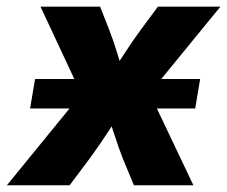

<svg xmlns="http://www.w3.org/2000/svg" viewBox="-56 -549 673 569"><path d="M33.2 -227.5 47.9 -314.9H537.1L522.5 -227.5ZM-35.6 0 224.6 -318.8 206.5 -224.6 64 -529.3H240.7L267.6 -460.9Q282.2 -422.9 293 -386.5Q303.7 -350.1 315.4 -314.5H262.2Q286.6 -349.6 310.1 -386.2Q333.5 -422.9 361.3 -460.9L412.1 -529.3H597.2L348.1 -224.6L365.7 -318.4L517.1 0H340.8L308.6 -77.6Q293.9 -115.2 282.5 -151.4Q271 -187.5 258.8 -222.2H306.6Q283.2 -187.5 259.8 -151.4Q236.3 -115.2 208.5 -77.6L150.4 0Z"/></svg>

Font: Inter 24pt ExtraBold
Style: Italic
Weight: 800
Italic angle: -9.3988°
Designer: Rasmus Andersson
Foundry: rsms
Version: Version 4.001;git-66647c0bb